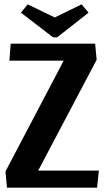

<svg xmlns="http://www.w3.org/2000/svg" viewBox="-20 -860 475 880"><path d="M433 -78 425 0H12L5 -74L272 -582H23L29 -660H416L423 -586L155 -78ZM223 -689 76 -802 107 -840 231 -780 354 -840 386 -802 242 -689Z"/></svg>

Font: Sansita Medium
Style: Regular
Weight: 500
Designer: Pablo Cosgaya
Foundry: Omnibus-Type
Version: Version 1.006